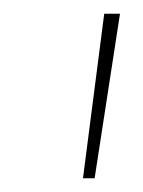

<svg xmlns="http://www.w3.org/2000/svg" viewBox="-20 -701 209 280"><path d="M101 -441 132 -681H155L118 -441Z"/></svg>

Font: Fira Sans Extra Condensed Thin
Style: Italic
Weight: 250
Width: 3
Italic angle: -8°
Designer: Carrois Corporate & Edenspiekermann AG
Foundry: Carrois Corporate GbR & Edenspiekermann AG
Version: Version 4.203